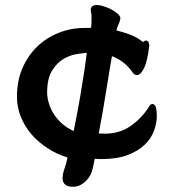

<svg xmlns="http://www.w3.org/2000/svg" viewBox="-20 -649 678 752"><path d="M311.5 -539.6Q321.3 -539.6 326.2 -539.8Q331.1 -540 333 -540Q335 -540 336.9 -540Q338.4 -555.7 338.4 -565.9V-585.9Q338.4 -593.8 336.9 -598.6Q335.4 -603.5 335.4 -613.3V-613.8Q339.4 -629.4 357.4 -629.4Q374 -629.4 395.5 -621.1Q426.8 -609.4 442.9 -593.3Q450.2 -585.9 451.7 -578.1Q449.7 -564 443.8 -552.2Q438 -540.5 436 -529.8Q459.5 -524.4 488.5 -513.7Q517.6 -502.9 538.6 -485.4Q539.6 -484.9 539.8 -484.9Q540 -484.9 541.5 -485.4Q546.4 -488.8 548.3 -489.5Q550.3 -490.2 553.2 -490.2Q556.2 -490.2 559.1 -487.3Q561.5 -485.4 562.5 -481.9L564.9 -471.2Q557.1 -407.7 544.4 -382.3Q530.8 -355 516.6 -355Q509.3 -355 502.9 -360.8L500 -364.7Q487.8 -381.3 479.5 -389.6Q471.2 -397.9 459.5 -406.7Q444.3 -418.5 418.5 -429.2Q407.2 -365.2 400.9 -323.2Q380.9 -197.8 366.7 -126.5Q370.6 -126.5 373.5 -126Q379.9 -125.5 390.6 -125.5Q447.8 -125.5 489.7 -154.3Q532.2 -183.6 560.1 -225.6Q564.9 -234.4 568.6 -238Q572.3 -241.7 576.9 -241.7Q581.5 -241.7 585.7 -237.5Q589.8 -233.4 591.8 -224.1Q594.2 -210.4 594.2 -194.3Q594.2 -168 583.7 -138.2Q573.2 -108.4 547.9 -83.3Q522.5 -58.1 480.5 -42Q438.5 -25.9 376 -25.9Q367.2 -25.9 361.3 -26.4Q355.5 -26.9 351.1 -26.9L343.3 9.8Q338.4 38.1 316.4 60.1Q307.1 69.3 294.9 75.7Q281.7 82.5 265.6 82.5Q243.7 82.5 233.4 72.3Q225.1 64 225.1 49.8Q225.1 32.2 232.7 11Q240.2 -10.3 244.6 -32.2Q202.6 -44.9 167.5 -67.9Q91.3 -116.7 61.5 -191.9Q46.4 -229.5 46.4 -269.5Q46.4 -332 67.4 -380.9Q89.4 -431.6 125.7 -466.6Q162.1 -501.5 210 -520.5Q257.8 -539.6 311.5 -539.6ZM540 -484.4ZM164.6 -286.1Q164.6 -266.6 171.4 -244.6Q185.5 -197.3 225.1 -163.1Q243.7 -147 268.6 -135.7L282.2 -205.1Q293 -259.8 308.6 -360.4Q314.5 -398.4 319.8 -441.9Q305.2 -440.9 289.1 -438.5Q272.9 -436 264.2 -433.6Q246.1 -428.2 228.5 -418Q202.1 -402.3 183.1 -371.1Q164.6 -340.3 164.6 -286.1Z"/></svg>

Font: Bakudai
Style: Medium
Weight: 500
Version: Version 1.48